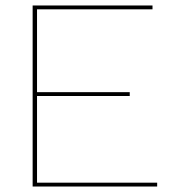

<svg xmlns="http://www.w3.org/2000/svg" viewBox="-20 -680 623 700"><path d="M99 0V-660H536V-646H115V-344H453V-330H115V-14H553V0Z"/></svg>

Font: Work Sans Thin
Style: Regular
Weight: 250
Designer: Wei Huang
Foundry: Wei Huang
Version: Version 2.012